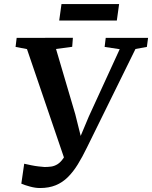

<svg xmlns="http://www.w3.org/2000/svg" viewBox="-20 -934 766 968"><path d="M181.5 14Q158 14 130.8 6.5Q103.5 -1 87.5 -8L102 -108.5Q119.5 -104.5 138 -100.8Q156.5 -97 174 -95Q191.5 -93 204.5 -92Q221.5 -92 238 -94.2Q254.5 -96.5 270.2 -106.2Q286 -116 300.8 -138Q315.5 -160 329 -199L312 -112L116 -686.5L58.5 -697.5L64 -743L347.5 -743.5L344 -698L262.5 -687L359.5 -358L400.5 -194L364 -194.5L427.5 -346L583.5 -686L507.5 -697.5L513 -743H726.5L720.5 -697.5L663 -687L418.5 -190.5Q395.5 -143 372.2 -105.2Q349 -67.5 322 -40.8Q295 -14 260.8 0Q226.5 14 181.5 14ZM290 -913.5H580.5L569 -830.5H278.5Z"/></svg>

Font: Merriweather 28pt SemiBold
Style: Italic
Weight: 600
Italic angle: -7.8°
Version: Version 2.101